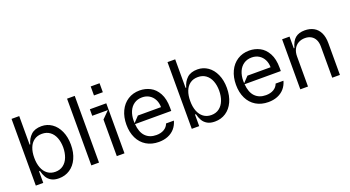

<svg xmlns="http://www.w3.org/2000/svg" viewBox="-53 -1359 3582 1967"><g transform="rotate(-20 1738.0 -375.5)"><path d="M85.9 0V-727.3H169.7V-416.2H176.8Q192.5 -476.9 233.1 -514.7Q273.8 -552.6 347.3 -552.6Q409.4 -552.6 459.5 -517.9Q509.6 -483.3 538.5 -419.4Q567.5 -355.5 567.5 -271.3Q567.5 -186.1 538 -122Q508.5 -57.9 456.1 -23.3Q403.8 11.4 335.9 11.4Q286.2 11.4 254.1 -7.1Q221.9 -25.6 204.5 -55.4Q187.1 -85.2 176.8 -126.4H166.9V0ZM324.6 -63.9Q375.4 -63.9 411.2 -91.3Q447.1 -118.6 465.2 -166Q483.3 -213.4 483.7 -272.7Q483.3 -331.7 465.4 -377.8Q447.4 -424 411.8 -450.6Q376.1 -477.3 324.6 -477.3Q274.1 -477.3 239 -451.9Q203.8 -426.5 185.9 -380.3Q168 -334.2 168.3 -272.7Q168 -210.6 186.3 -163.4Q204.5 -116.1 239.7 -90Q274.9 -63.9 324.6 -63.9Z M691.1 -727.3H774.9V0H691.1Z M1052.6 0H968.8V-399.1L1044 -474.4H873.6V-545.5H1052.6ZM1058.2 -664.1H961.6V-762.1H1058.2Z M1651.3 -244.3H1256.4Q1263.5 -153.4 1307.7 -108.7Q1351.9 -63.9 1425.4 -63.9Q1474.8 -63.9 1509.4 -84.3Q1544 -104.8 1557.5 -142H1642.8Q1629.6 -93.4 1599.4 -58.9Q1569.2 -24.5 1524.9 -6.6Q1480.5 11.4 1425.4 11.4Q1347.7 11.4 1290.1 -23.4Q1232.6 -58.2 1201.9 -121.6Q1171.2 -185 1171.2 -268.5Q1171.2 -351.6 1201.7 -416.2Q1232.2 -480.8 1288 -516.7Q1343.7 -552.6 1416.9 -552.6Q1478.3 -552.6 1531.2 -525.4Q1584.2 -498.2 1617.7 -437Q1651.3 -375.7 1651.3 -279.8ZM1313.9 -316.8H1566.1Q1566.1 -362.9 1547.4 -399.3Q1528.8 -435.7 1495 -456.5Q1461.3 -477.3 1416.9 -477.3Q1366.8 -477.3 1330.3 -452.4Q1293.7 -427.6 1274.3 -383Q1255 -338.4 1255 -280.9Q1255 -263.5 1255.7 -255.3Z M1786.2 0V-727.3H1870V-416.2H1877.1Q1892.8 -476.9 1933.4 -514.7Q1974.1 -552.6 2047.6 -552.6Q2109.7 -552.6 2159.8 -517.9Q2209.9 -483.3 2238.8 -419.4Q2267.8 -355.5 2267.8 -271.3Q2267.8 -186.1 2238.3 -122Q2208.8 -57.9 2156.4 -23.3Q2104 11.4 2036.2 11.4Q1986.5 11.4 1954.4 -7.1Q1922.2 -25.6 1904.8 -55.4Q1887.4 -85.2 1877.1 -126.4H1867.2V0ZM2024.9 -63.9Q2075.6 -63.9 2111.5 -91.3Q2147.4 -118.6 2165.5 -166Q2183.6 -213.4 2183.9 -272.7Q2183.6 -331.7 2165.7 -377.8Q2147.7 -424 2112 -450.6Q2076.3 -477.3 2024.9 -477.3Q1974.4 -477.3 1939.3 -451.9Q1904.1 -426.5 1886.2 -380.3Q1868.3 -334.2 1868.6 -272.7Q1868.3 -210.6 1886.5 -163.4Q1904.8 -116.1 1940 -90Q1975.1 -63.9 2024.9 -63.9Z M2845.9 -244.3H2451Q2458.1 -153.4 2502.3 -108.7Q2546.5 -63.9 2620 -63.9Q2669.4 -63.9 2704 -84.3Q2738.6 -104.8 2752.1 -142H2837.4Q2824.2 -93.4 2794 -58.9Q2763.8 -24.5 2719.5 -6.6Q2675.1 11.4 2620 11.4Q2542.3 11.4 2484.7 -23.4Q2427.2 -58.2 2396.5 -121.6Q2365.8 -185 2365.8 -268.5Q2365.8 -351.6 2396.3 -416.2Q2426.8 -480.8 2482.6 -516.7Q2538.4 -552.6 2611.5 -552.6Q2672.9 -552.6 2725.9 -525.4Q2778.8 -498.2 2812.3 -437Q2845.9 -375.7 2845.9 -279.8ZM2508.5 -316.8H2760.7Q2760.7 -362.9 2742 -399.3Q2723.4 -435.7 2689.6 -456.5Q2655.9 -477.3 2611.5 -477.3Q2561.4 -477.3 2524.9 -452.4Q2488.3 -427.6 2468.9 -383Q2449.6 -338.4 2449.6 -280.9Q2449.6 -263.5 2450.3 -255.3Z M3053.3 0H2969.5V-545.5H3050.4V-417.6H3057.5Q3076 -489.7 3114.5 -521.1Q3153.1 -552.6 3216.6 -552.6Q3272.7 -552.6 3314.1 -529.8Q3355.5 -507.1 3378.4 -460.9Q3401.3 -414.8 3401.3 -346.6V0H3317.5V-340.9Q3317.5 -383.5 3302.4 -414.1Q3287.3 -444.6 3259.1 -460.9Q3230.8 -477.3 3192.5 -477.3Q3152 -477.3 3120.4 -459.7Q3088.8 -442.1 3071 -408.4Q3053.3 -374.6 3053.3 -328.1Z"/></g></svg>

Font: Riot Sans
Style: Regular
Weight: 400
Designer: Rasmus Andersson
Foundry: rsms
Version: Version 4.001